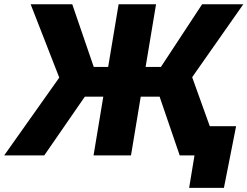

<svg xmlns="http://www.w3.org/2000/svg" viewBox="-42 -748 1191 924"><path d="M709 -727.5 658.7 -425.8H732.4L930.7 -727.5H1128.9L882.8 -376.5L1018.1 0H822.8L726.1 -282.7H635.3L588.4 0H408.2L455.1 -282.7H366.2L170.9 0H-22L243.2 -374.5L105.5 -727.5H305.7L409.2 -425.8H478.5L528.8 -727.5ZM868.2 156.2 894 0H849.1L872.6 -140.6H1094.2L1035.6 156.2Z"/></svg>

Font: Inter Display Extra Bold
Style: Italic
Weight: 800
Italic angle: -9.39999°
Designer: Rasmus Andersson
Foundry: rsms
Version: Version 4.000;git-4fc901f